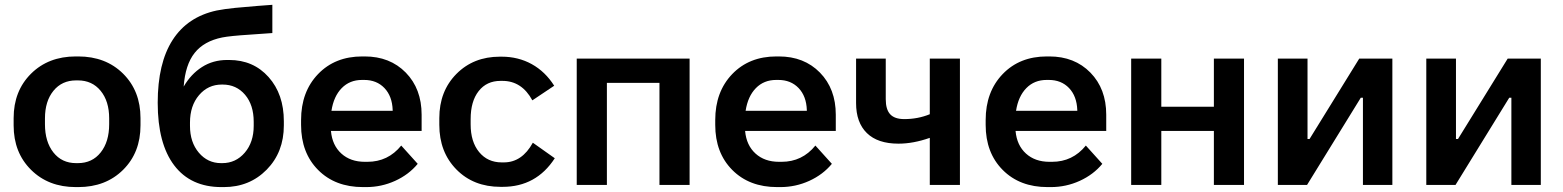

<svg xmlns="http://www.w3.org/2000/svg" viewBox="-20 -761 6430 790"><path d="M292 8.8Q179.2 8.8 107.7 -62.3Q36.1 -133.3 36.1 -245.1V-274.9Q36.1 -386.7 107.7 -457.8Q179.2 -528.8 292 -528.8H301.8Q415 -528.8 486.6 -457.8Q558.1 -386.7 558.1 -274.9V-245.1Q558.1 -133.3 486.6 -62.3Q415 8.8 301.8 8.8ZM293 -89.8H300.8Q359.4 -89.8 394.3 -133.8Q429.2 -177.7 429.2 -250V-273.9Q429.2 -344.7 394 -387.5Q358.9 -430.2 300.8 -430.2H293Q234.9 -430.2 200 -387.5Q165 -344.7 165 -273.9V-250Q165 -177.7 199.7 -133.8Q234.4 -89.8 293 -89.8Z M891.6 8.8Q764.6 8.8 696.8 -80.6Q628.9 -169.9 628.9 -337.9Q628.9 -501 690.2 -596.4Q751.5 -691.9 871.6 -717.8Q903.3 -724.1 946.8 -728.5Q990.2 -732.9 1039.3 -736.6Q1088.4 -740.2 1100.6 -741.2V-625Q1087.9 -623.5 1007.3 -618.4Q926.8 -613.3 894.5 -606.9Q819.3 -591.8 780.8 -543.2Q742.2 -494.6 735.8 -404.8Q765.6 -456.1 811 -485.1Q856.4 -514.2 914.6 -514.2H922.9Q1022.5 -514.2 1085.2 -443.8Q1147.9 -373.5 1147.9 -262.2V-245.1Q1147.9 -134.8 1077.4 -63Q1006.8 8.8 900.9 8.8ZM889.6 -89.8H894.5Q950.2 -89.8 987.1 -132.8Q1023.9 -175.8 1023.9 -243.2V-259.8Q1023.9 -329.1 988.3 -371.1Q952.6 -413.1 896 -413.1H892.6Q835.9 -413.1 798.8 -369.4Q761.7 -325.7 761.7 -256.8V-243.2Q761.7 -175.8 798.1 -132.8Q834.5 -89.8 889.6 -89.8Z M1473.6 8.8Q1358.9 8.8 1288.8 -61.8Q1218.8 -132.3 1218.8 -247.1V-267.1Q1218.8 -383.3 1288.6 -456.1Q1358.4 -528.8 1470.7 -528.8H1480.5Q1584.5 -528.8 1649.7 -462.2Q1714.8 -395.5 1714.8 -289.1V-222.2H1341.8V-221.2Q1347.2 -163.1 1384.5 -129.2Q1421.9 -95.2 1481.4 -95.2H1491.7Q1576.7 -95.2 1630.9 -162.1L1698.7 -86.9Q1662.1 -42.5 1605.7 -16.8Q1549.3 8.8 1486.8 8.8ZM1343.8 -305.2H1595.7V-308.1Q1593.8 -365.2 1561.8 -398.7Q1529.8 -432.1 1478.5 -432.1H1469.7Q1418.9 -432.1 1386 -398.4Q1353 -364.7 1343.8 -305.2Z M2039.6 7.8Q1928.2 7.8 1857.9 -63.7Q1787.6 -135.3 1787.6 -247.1V-274.9Q1787.6 -385.7 1857.9 -456.8Q1928.2 -527.8 2036.6 -527.8H2044.4Q2112.3 -527.8 2168 -497.1Q2223.6 -466.3 2260.3 -408.2L2170.4 -348.1Q2127 -428.2 2047.4 -428.2H2039.6Q1982.4 -428.2 1949.5 -386.2Q1916.5 -344.2 1916.5 -271V-249Q1916.5 -177.7 1951.4 -135.3Q1986.3 -92.8 2044.4 -92.8H2053.2Q2127.9 -92.8 2172.4 -173.8L2262.7 -109.9Q2186.5 7.8 2048.3 7.8Z M2353 0V-520H2817.4V0H2693.4V-419.9H2477.1V0Z M3177.7 8.8Q3063 8.8 2992.9 -61.8Q2922.9 -132.3 2922.9 -247.1V-267.1Q2922.9 -383.3 2992.7 -456.1Q3062.5 -528.8 3174.8 -528.8H3184.6Q3288.6 -528.8 3353.8 -462.2Q3418.9 -395.5 3418.9 -289.1V-222.2H3045.9V-221.2Q3051.3 -163.1 3088.6 -129.2Q3126 -95.2 3185.5 -95.2H3195.8Q3280.8 -95.2 3335 -162.1L3402.8 -86.9Q3366.2 -42.5 3309.8 -16.8Q3253.4 8.8 3190.9 8.8ZM3047.9 -305.2H3299.8V-308.1Q3297.9 -365.2 3265.9 -398.7Q3233.9 -432.1 3182.6 -432.1H3173.8Q3123 -432.1 3090.1 -398.4Q3057.1 -364.7 3047.9 -305.2Z M3805.7 0V-193.8Q3737.8 -169.9 3676.8 -169.9Q3591.3 -169.9 3546.9 -213.4Q3502.4 -256.8 3502.4 -336.9V-520H3624.5V-353Q3624.5 -310.5 3642.8 -290.8Q3661.1 -271 3700.7 -271Q3756.8 -271 3805.7 -291V-520H3929.7V0Z M4290.5 8.8Q4175.8 8.8 4105.7 -61.8Q4035.6 -132.3 4035.6 -247.1V-267.1Q4035.6 -383.3 4105.5 -456.1Q4175.3 -528.8 4287.6 -528.8H4297.4Q4401.4 -528.8 4466.6 -462.2Q4531.7 -395.5 4531.7 -289.1V-222.2H4158.7V-221.2Q4164.1 -163.1 4201.4 -129.2Q4238.8 -95.2 4298.3 -95.2H4308.6Q4393.6 -95.2 4447.8 -162.1L4515.6 -86.9Q4479 -42.5 4422.6 -16.8Q4366.2 8.8 4303.7 8.8ZM4160.6 -305.2H4412.6V-308.1Q4410.6 -365.2 4378.7 -398.7Q4346.7 -432.1 4295.4 -432.1H4286.6Q4235.8 -432.1 4202.9 -398.4Q4169.9 -364.7 4160.6 -305.2Z M4634.3 0V-520H4758.3V-321.8H4974.6V-520H5098.6V0H4974.6V-222.2H4758.3V0Z M5237.8 0V-520H5359.9V-189H5368.2L5572.8 -520H5709V0H5587.9V-358.9H5579.1L5357.9 0Z M5848.6 0V-520H5970.7V-189H5979L6183.6 -520H6319.8V0H6198.7V-358.9H6189.9L5968.8 0Z"/></svg>

Font: Fixel Text SemiBold
Style: Regular
Weight: 600
Width: 4
Designer: AlfaBravo + MacPaw
Foundry: Kyrylo Tkachov, Marchela Mozhyna, Serhii Makarenko, Maria Weinstein, Zakhar Kryvoshyya
Version: Version 1.211